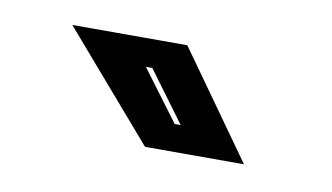

<svg xmlns="http://www.w3.org/2000/svg" viewBox="-32 -740 408 236"><g transform="rotate(10 172.0 -622.0)"><path d="M281 -556H157.5L43.5 -688H187ZM196 -590 149.5 -653H141.5L188.5 -590Z"/></g></svg>

Font: Tourney ExtraBold
Style: Italic
Weight: 800
Italic angle: -12°
Version: Version 1.015